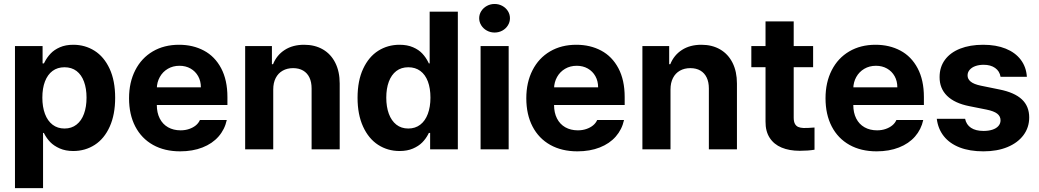

<svg xmlns="http://www.w3.org/2000/svg" viewBox="-20 -767 5338 986"><path d="M56.9 -530.3H198.7V-441.3H205.7L208.7 -447.4Q221.2 -472.1 239.8 -491.8Q258.4 -511.6 287.7 -524.3Q316.9 -537.1 356.3 -537.1Q416.6 -537.1 465.4 -506.4Q514.2 -475.7 542.8 -414.2Q571.4 -352.8 571.4 -264.8Q571.4 -178.9 543.6 -116.9Q515.8 -55 466.8 -23.2Q417.7 8.5 356.2 8.5Q316.8 8.5 286.8 -4.7Q256.9 -17.9 238.3 -37Q219.7 -56.2 206.7 -81.3L205.7 -84.4H201.1V199.2H56.9ZM311.3 -107Q347.4 -107 372.9 -127Q398.5 -147 411.4 -182.8Q424.4 -218.5 424.4 -265.6Q424.4 -312.3 411.4 -347.6Q398.5 -382.9 373.2 -402.3Q347.8 -421.6 311.3 -421.6Q275.2 -421.6 249.8 -402.7Q224.4 -383.8 210.9 -348.7Q197.5 -313.6 197.5 -265.6Q197.5 -218.2 210.9 -182.2Q224.4 -146.2 250 -126.6Q275.6 -107 311.3 -107Z M642.7 -262.4Q642.7 -344 674.6 -406.4Q706.6 -468.9 764.6 -503Q822.7 -537.1 899.5 -537.1Q971.1 -537.1 1027.3 -507.1Q1083.5 -477.2 1115.7 -416.5Q1147.9 -355.8 1147.9 -268.6V-227.9H701.9V-318.5H1011.6Q1011.6 -350.8 997.6 -375.7Q983.6 -400.7 958.6 -415Q933.7 -429.2 901.7 -429.2Q868.1 -429.2 841.8 -413.7Q815.5 -398.2 800.7 -371.5Q785.8 -344.8 785.3 -313V-228.1Q785.3 -188.3 800.3 -158.7Q815.3 -129.1 843 -113.4Q870.7 -97.7 907.3 -97.7Q931.5 -97.7 951.5 -104.7Q971.5 -111.6 985.6 -123.1Q999.6 -134.6 1006.6 -150.6H1144.6Q1134.1 -102.2 1102.3 -65.9Q1070.5 -29.5 1019.9 -9.7Q969.3 10.2 905.1 10.2Q825 10.2 765.8 -22.9Q706.6 -56.1 674.6 -117.6Q642.7 -179.1 642.7 -262.4Z M1383.2 0H1239V-530.3H1376.4V-437.3H1382.2Q1401 -484.2 1442.2 -510.6Q1483.3 -537.1 1541.9 -537.1Q1597.1 -537.1 1638.3 -513.2Q1679.4 -489.3 1701.9 -444.4Q1724.5 -399.5 1724.5 -338V0H1580.2V-312.8Q1580.2 -345.5 1569.1 -368.8Q1558 -392 1536.6 -404.6Q1515.3 -417.1 1485 -417.1Q1454.8 -417.1 1431.7 -404.1Q1408.6 -391.1 1395.9 -366.4Q1383.2 -341.7 1383.2 -307.3Z M1816.2 -264.8Q1816.2 -352.8 1845.1 -414.2Q1873.9 -475.7 1922.6 -506.4Q1971.4 -537.1 2031.8 -537.1Q2071.7 -537.1 2101.1 -524.3Q2130.6 -511.6 2148.9 -491.8Q2167.2 -472.1 2179.4 -447.4L2182.3 -441.3H2186.5V-707H2331.2V0H2188.9V-84.4H2182.3L2179.4 -78.3Q2166.8 -54.1 2148.2 -35.3Q2129.6 -16.5 2100.4 -4Q2071.3 8.5 2031.9 8.5Q1970.9 8.5 1921.8 -23.2Q1872.8 -55 1844.5 -116.9Q1816.2 -178.9 1816.2 -264.8ZM2190.5 -265.6Q2190.5 -313.6 2177.3 -348.7Q2164.1 -383.8 2138.5 -402.7Q2112.9 -421.6 2076.8 -421.6Q2040.7 -421.6 2015.3 -402.3Q1990 -382.9 1976.8 -347.6Q1963.7 -312.3 1963.7 -265.6Q1963.7 -218.5 1976.8 -182.8Q1990 -147 2015.3 -127Q2040.7 -107 2076.8 -107Q2112.5 -107 2138.1 -126.6Q2163.7 -146.2 2177.1 -182.2Q2190.5 -218.2 2190.5 -265.6Z M2448 -530.3H2592.2V0H2448ZM2440.8 -673.3Q2440.8 -693.3 2451.6 -710.2Q2462.5 -727 2480.6 -736.8Q2498.7 -746.6 2519.8 -746.6Q2541.4 -746.6 2559.5 -736.8Q2577.6 -727 2588.2 -710.2Q2598.8 -693.3 2598.8 -673.3Q2598.8 -653.7 2588.2 -636.6Q2577.6 -619.5 2559.5 -609.7Q2541.4 -599.9 2519.8 -599.9Q2498.7 -599.9 2480.6 -609.7Q2462.5 -619.5 2451.6 -636.6Q2440.8 -653.7 2440.8 -673.3Z M2682.8 -262.4Q2682.8 -344 2714.7 -406.4Q2746.6 -468.9 2804.7 -503Q2862.8 -537.1 2939.6 -537.1Q3011.2 -537.1 3067.4 -507.1Q3123.5 -477.2 3155.8 -416.5Q3188 -355.8 3188 -268.6V-227.9H2741.9V-318.5H3051.6Q3051.6 -350.8 3037.6 -375.7Q3023.6 -400.7 2998.7 -415Q2973.7 -429.2 2941.8 -429.2Q2908.2 -429.2 2881.9 -413.7Q2855.6 -398.2 2840.7 -371.5Q2825.9 -344.8 2825.3 -313V-228.1Q2825.3 -188.3 2840.3 -158.7Q2855.3 -129.1 2883 -113.4Q2910.7 -97.7 2947.4 -97.7Q2971.6 -97.7 2991.6 -104.7Q3011.6 -111.6 3025.6 -123.1Q3039.7 -134.6 3046.7 -150.6H3184.6Q3174.1 -102.2 3142.3 -65.9Q3110.5 -29.5 3060 -9.7Q3009.4 10.2 2945.2 10.2Q2865 10.2 2805.8 -22.9Q2746.6 -56.1 2714.7 -117.6Q2682.8 -179.1 2682.8 -262.4Z M3423.3 0H3279V-530.3H3416.5V-437.3H3422.2Q3441.1 -484.2 3482.2 -510.6Q3523.3 -537.1 3581.9 -537.1Q3637.2 -537.1 3678.3 -513.2Q3719.4 -489.3 3742 -444.4Q3764.5 -399.5 3764.5 -338V0H3620.3V-312.8Q3620.3 -345.5 3609.1 -368.8Q3598 -392 3576.7 -404.6Q3555.4 -417.1 3525 -417.1Q3494.8 -417.1 3471.7 -404.1Q3448.6 -391.1 3436 -366.4Q3423.3 -341.7 3423.3 -307.3Z M4155.7 -421.8H3838.4V-530.3H4155.7ZM4056 -657.2V-162.8Q4056 -142.8 4062.2 -131.2Q4068.4 -119.7 4079.4 -115Q4090.4 -110.3 4106.5 -109.7Q4127.1 -109.2 4162.9 -112.2V1.8Q4130.4 7.4 4087.2 7.4Q4033.5 7.4 3994 -9.1Q3954.4 -25.5 3932.6 -59.3Q3910.8 -93 3911.3 -143V-657.2Z M4219.4 -262.4Q4219.4 -344 4251.3 -406.4Q4283.2 -468.9 4341.3 -503Q4399.4 -537.1 4476.2 -537.1Q4547.8 -537.1 4604 -507.1Q4660.2 -477.2 4692.4 -416.5Q4724.6 -355.8 4724.6 -268.6V-227.9H4278.5V-318.5H4588.2Q4588.2 -350.8 4574.3 -375.7Q4560.3 -400.7 4535.3 -415Q4510.3 -429.2 4478.4 -429.2Q4444.8 -429.2 4418.5 -413.7Q4392.2 -398.2 4377.3 -371.5Q4362.5 -344.8 4362 -313V-228.1Q4362 -188.3 4376.9 -158.7Q4391.9 -129.1 4419.6 -113.4Q4447.3 -97.7 4484 -97.7Q4508.2 -97.7 4528.2 -104.7Q4548.2 -111.6 4562.2 -123.1Q4576.3 -134.6 4583.3 -150.6H4721.2Q4710.7 -102.2 4679 -65.9Q4647.2 -29.5 4596.6 -9.7Q4546 10.2 4481.8 10.2Q4401.6 10.2 4342.4 -22.9Q4283.2 -56.1 4251.3 -117.6Q4219.4 -179.1 4219.4 -262.4Z M5031.4 -434.3Q5008 -434.3 4989.2 -427.7Q4970.5 -421 4959.7 -408.5Q4948.9 -396 4948.9 -380.2Q4948.4 -361.6 4964.7 -348Q4981.1 -334.4 5017.1 -327L5112.7 -307.5Q5190.1 -292 5227.8 -256.6Q5265.4 -221.2 5265.4 -163.9Q5265.4 -112.5 5236 -73Q5206.6 -33.6 5153.7 -11.7Q5100.7 10.2 5030.3 10.2Q4959.7 10.2 4908.1 -9.9Q4856.6 -30.1 4826.9 -67.6Q4797.1 -105.2 4790.8 -156.9H4936.2Q4942.4 -126.6 4966.5 -110.6Q4990.7 -94.6 5030.6 -94.6Q5056.6 -94.6 5076.4 -101Q5096.3 -107.5 5107.2 -119.9Q5118.2 -132.4 5118.2 -149.1Q5118.2 -170.2 5100.8 -183.5Q5083.4 -196.7 5046.2 -204.2L4958.4 -221.7Q4882.5 -236.6 4843.6 -274.9Q4804.7 -313.2 4805.2 -371.5Q4805.2 -422.5 4832.6 -459.8Q4860 -497.1 4910.5 -517.1Q4961 -537.1 5029.1 -537.1Q5095.6 -537.1 5144.9 -517.1Q5194.2 -497.1 5222.2 -460Q5250.2 -422.8 5253.4 -372.7H5118.3Q5113.4 -401.8 5090.4 -418Q5067.4 -434.3 5031.4 -434.3Z"/></svg>

Font: Pretendard JP Variable
Style: Regular
Weight: 400
Designer: Base glyphs from Inter by Rasmus Andersson; Hangul glyphs from Noto Sans CJK(Source Han Sans) by Jang Soo-young and Kang
Foundry: Kil Hyung-jin
Version: Version 1.307;Glyphs 3.2 (3192)